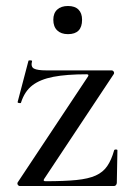

<svg xmlns="http://www.w3.org/2000/svg" viewBox="-20 -621 445 641"><path d="M39 -12 274 -366Q278 -373 269 -373Q202 -373 158 -364.5Q114 -356 88 -336Q62 -316 50 -278Q49 -276 43.5 -277Q38 -278 39 -281L75 -418Q76 -420 82 -419.5Q88 -419 87 -417Q82 -398 93.5 -392Q105 -386 135 -386Q172 -386 226 -386Q280 -386 352 -386Q357 -386 359.5 -382Q362 -378 360 -374L127 -23Q123 -16 132 -16Q195 -16 235 -20Q275 -24 299.5 -35Q324 -46 338 -66.5Q352 -87 361 -119Q362 -122 367 -122Q372 -122 372 -119L370 -11Q370 -7 367.5 -3.5Q365 0 361 0Q313 0 259 0Q205 0 150.5 0Q96 0 46 0Q42 0 39.5 -4Q37 -8 39 -12ZM207 -507Q184 -507 171 -519.5Q158 -532 158 -555Q158 -577 171 -589Q184 -601 207 -601Q230 -601 242 -589Q254 -577 254 -555Q254 -507 207 -507Z"/></svg>

Font: Cormorant Medium
Style: Regular
Weight: 500
Designer: Christian Thalmann (Catharsis Fonts)
Foundry: Catharsis Fonts
Version: Version 4.000